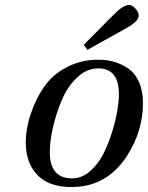

<svg xmlns="http://www.w3.org/2000/svg" viewBox="-20 -743 597 775"><path d="M318 -562 437 -682Q477 -723 501 -723Q513 -723 526.5 -708.5Q540 -694 540 -680Q540 -656 484 -626L333 -542ZM84 -169Q84 -199 91.5 -237Q99 -275 119.5 -323Q140 -371 171.5 -410Q203 -449 257 -475.5Q311 -502 378 -502Q411 -502 440.5 -493.5Q470 -485 497.5 -466.5Q525 -448 541 -412Q557 -376 557 -327Q557 -215 494 -116Q413 12 268 12Q177 12 130.5 -37Q84 -86 84 -169ZM181 -129Q181 -23 271 -23Q310 -23 343 -51.5Q376 -80 397 -121.5Q418 -163 433 -212Q448 -261 454 -299.5Q460 -338 460 -362Q460 -467 377 -467Q330 -467 291 -430Q252 -393 229 -338Q206 -283 193.5 -227.5Q181 -172 181 -129Z"/></svg>

Font: Lingua Franca
Style: Italic
Weight: 400
Italic angle: -13°
Version: Version 1.19